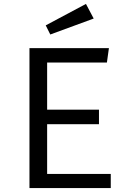

<svg xmlns="http://www.w3.org/2000/svg" viewBox="-20 -949 655 969"><path d="M519.5 -633.3H217.9V-395.4H479.5V-322.1H217.9V-71.3H539V0H128.7V-706.2H529.7ZM210.8 -821 413.8 -929.2 452.8 -855.4 233.8 -774.9Z"/></svg>

Font: Fira Code Fixed
Style: Regular
Weight: 400
Monospace: yes
Designer: Carrois Corporate, Edenspiekermann AG, Nikita Prokopov
Foundry: Carrois Corporate, Edenspiekermann AG, Nikita Prokopov
Version: Version 5.002